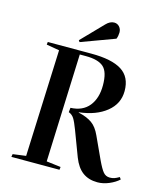

<svg xmlns="http://www.w3.org/2000/svg" viewBox="-137 -1049 992 1164"><g transform="rotate(15 359.0 -467.0)"><path d="M311 -380Q387 -383 426.5 -432Q466 -481 466 -562Q466 -646 432 -676.5Q398 -707 320 -707H282L256 -29L346 -18L344 0H42L45 -18L127 -29L154 -699L73 -713L75 -730H349Q477 -730 539.5 -690.5Q602 -651 602 -563Q602 -483 537.5 -431Q473 -379 367 -367V-365Q420 -353 452 -330.5Q484 -308 506 -259L570 -120Q593 -71 609 -52Q625 -33 650 -33Q665 -33 677.5 -37Q690 -41 709 -52L718 -39Q694 -17 657.5 -1.5Q621 14 585 14Q530 14 492.5 -13.5Q455 -41 432 -100L372 -259Q355 -304 342.5 -324Q330 -344 308 -352ZM384 -923Q408 -948 434 -948Q454 -948 467 -933.5Q480 -919 480 -898Q480 -889 478 -877.5Q476 -866 472 -857L261 -779L254 -789Z"/></g></svg>

Font: Literata 72pt SemiBold
Style: Italic
Weight: 600
Italic angle: -2°
Designer: Latin by Veronika Burian and Jose Scaglione. Greek by Irene Vlachou. Cyrillic by Vera Evstafieva
Foundry: TypeTogether
Version: Version 3.002